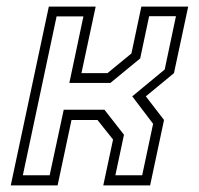

<svg xmlns="http://www.w3.org/2000/svg" viewBox="-20 -560 601 580"><path d="M12.5 0 127.5 -540H269L226 -339H304.5L377 -398.5L407 -540H548.5L505.5 -339L420.5 -269L475.5 -197.5L433.5 0H292L321.5 -138.5L274.5 -197.5H196L154 0ZM49 -30.5H130L172.5 -228.5H295.5L354.5 -153L328.5 -30.5H409.5L442.5 -186L379.5 -269L477.5 -350L511.5 -511H430.5L403.5 -383.5L313.5 -309.5H189.5L232 -510.5H151Z"/></svg>

Font: Tourney Expanded Light
Style: Italic
Weight: 300
Width: 7
Italic angle: -12°
Designer: Tyler Finck
Foundry: Etcetera Type Co
Version: Version 1.010; ttfautohint (v1.8.3)